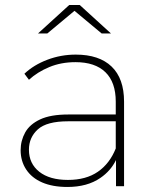

<svg xmlns="http://www.w3.org/2000/svg" viewBox="-20 -740 618 763"><path d="M441 0V-104Q420 -61 379 -33Q327 3 248 3Q189 3 147.5 -15Q106 -33 84 -66.5Q62 -100 62 -143Q62 -181 80 -213.5Q98 -246 139.5 -265.5Q181 -285 251 -285H440V-336Q440 -413 399 -453Q358 -493 280 -493Q223 -493 176 -473.5Q129 -454 95 -423L77 -447Q114 -482 168 -502.5Q222 -523 281 -523Q374 -523 423.5 -475.5Q473 -428 473 -336V0ZM440 -258H251Q166 -258 130.5 -226Q95 -194 95 -145Q95 -90 136 -57.5Q177 -25 250 -25Q322 -25 369 -57.5Q416 -90 440 -150ZM131 -607 255 -720H297L421 -607H384L276 -697L168 -607Z"/></svg>

Font: Montserrat Thin ExtraLight
Style: Regular
Weight: 250
Version: Version 9.000